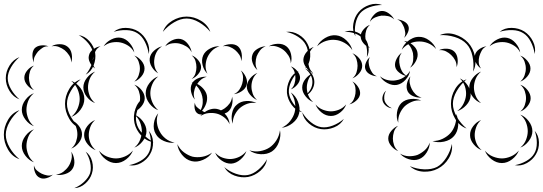

<svg xmlns="http://www.w3.org/2000/svg" viewBox="-114 -796 2813 995"><path d="M294 -614Q326 -609 349.5 -582.5Q373 -556 379 -523Q384 -491 371.5 -458Q359 -425 330 -409Q351 -434 362 -465Q373 -496 369 -521Q364 -547 343 -572.5Q322 -598 294 -614ZM153 -556Q171 -567 195.5 -567Q220 -567 236 -554Q253 -541 257.5 -516.5Q262 -492 255 -472Q255 -493 244.5 -509Q234 -525 221 -536Q208 -546 190.5 -553Q173 -560 153 -556ZM62 -472Q54 -488 54 -509.5Q54 -531 65 -545Q77 -558 98.5 -560.5Q120 -563 137 -556Q119 -557 106 -548Q93 -539 83 -529Q74 -518 66.5 -504Q59 -490 62 -472ZM-13 -281Q-45 -293 -64.5 -324.5Q-84 -356 -84 -391Q-84 -425 -64.5 -456.5Q-45 -488 -13 -500Q-39 -478 -56.5 -448Q-74 -418 -74 -391Q-74 -363 -56.5 -333Q-39 -303 -13 -281ZM62 -329Q43 -336 27.5 -354.5Q12 -373 12 -393Q12 -413 27.5 -431.5Q43 -450 62 -456Q47 -444 41.5 -426.5Q36 -409 36 -393Q36 -377 41.5 -359.5Q47 -342 62 -329ZM255 -377Q283 -367 303 -340Q323 -313 323 -283Q323 -254 303 -227Q283 -200 255 -190Q278 -209 288.5 -234.5Q299 -260 299 -283Q299 -307 288.5 -332.5Q278 -358 255 -377ZM62 -142Q37 -151 18 -176Q-1 -201 -1 -227Q-1 -254 18 -279Q37 -304 62 -313Q41 -296 32 -272.5Q23 -249 23 -227Q23 -206 32 -182.5Q41 -159 62 -142ZM-13 29Q-51 16 -72.5 -21Q-94 -58 -94 -98Q-94 -138 -72.5 -175Q-51 -212 -13 -225Q-44 -200 -64 -165Q-84 -130 -84 -98Q-84 -66 -64 -31Q-44 4 -13 29ZM255 -174Q277 -166 294 -144.5Q311 -123 311 -100Q311 -77 294 -55.5Q277 -34 255 -26Q273 -41 280 -61.5Q287 -82 287 -100Q287 -119 280 -139Q273 -159 255 -174ZM62 45Q37 36 18 11.5Q-1 -13 -1 -40Q-1 -67 18 -92Q37 -117 62 -126Q41 -109 32 -85.5Q23 -62 23 -40Q23 -19 32 4.5Q41 28 62 45ZM255 -10Q268 8 271 34.5Q274 61 261 80Q249 98 223.5 106Q198 114 176 109Q199 106 215 93.5Q231 81 241 66Q251 51 256 31Q261 11 255 -10ZM330 -10Q355 8 363.5 41Q372 74 362 104Q353 133 327.5 155.5Q302 178 271 179Q300 167 322.5 145.5Q345 124 353 101Q360 77 353.5 46.5Q347 16 330 -10ZM160 109Q148 121 127.5 127Q107 133 92 125Q76 118 68 98Q60 78 62 61Q66 78 78 88Q90 98 102 104Q115 110 130 113Q145 116 160 109Z M475 -631Q501 -652 537.5 -651.5Q574 -651 603 -633Q632 -614 648 -581.5Q664 -549 657 -516Q652 -550 636.5 -580Q621 -610 598 -624Q575 -639 541 -640Q507 -641 475 -631ZM423 -556Q436 -578 462.5 -591.5Q489 -605 514 -600Q539 -595 558.5 -572Q578 -549 582 -524Q570 -547 550 -559.5Q530 -572 510 -576Q490 -580 466.5 -576Q443 -572 423 -556ZM379 -441Q363 -451 352.5 -471Q342 -491 347 -509Q351 -528 369.5 -541Q388 -554 407 -556Q390 -548 382 -533Q374 -518 370 -504Q366 -489 367 -472.5Q368 -456 379 -441ZM582 -508Q602 -501 618.5 -481.5Q635 -462 635 -441Q635 -419 618.5 -399.5Q602 -380 582 -373Q598 -387 604.5 -405.5Q611 -424 611 -441Q611 -458 604.5 -476.5Q598 -495 582 -508ZM379 -262Q355 -270 336.5 -293.5Q318 -317 318 -343Q318 -369 336.5 -392.5Q355 -416 379 -425Q359 -408 350.5 -386Q342 -364 342 -343Q342 -323 350.5 -300.5Q359 -278 379 -262ZM304 -130Q266 -144 244.5 -181Q223 -218 223 -258Q223 -298 244.5 -334.5Q266 -371 304 -385Q273 -359 253 -324.5Q233 -290 233 -258Q233 -226 253 -191Q273 -156 304 -130ZM582 -357Q603 -350 619.5 -329.5Q636 -309 636 -287Q636 -266 619.5 -245.5Q603 -225 582 -218Q599 -232 605.5 -251Q612 -270 612 -287Q612 -305 605.5 -324Q599 -343 582 -357ZM582 -202Q607 -193 626 -168Q645 -143 645 -116Q645 -90 626 -65Q607 -40 582 -31Q603 -48 612 -71.5Q621 -95 621 -116Q621 -138 612 -161.5Q603 -185 582 -202ZM382 -18Q359 -26 340.5 -48.5Q322 -71 322 -95Q321 -120 338.5 -142.5Q356 -165 379 -174Q361 -158 353.5 -136.5Q346 -115 346 -96Q346 -76 354.5 -55Q363 -34 382 -18ZM657 -118Q678 -94 679 -59Q680 -24 663 4Q647 32 616.5 49Q586 66 554 60Q586 54 614 38Q642 22 655 -1Q668 -23 668 -55.5Q668 -88 657 -118ZM575 -16Q565 10 540 29.5Q515 49 487 49Q459 49 434 30Q409 11 399 -15Q417 6 441 15.5Q465 25 487 25Q509 25 533 15Q557 5 575 -16Z M730 -631Q743 -667 778.5 -688.5Q814 -710 853 -710Q892 -710 927.5 -688.5Q963 -667 976 -631Q951 -661 917.5 -680.5Q884 -700 853 -700Q822 -700 788.5 -680.5Q755 -661 730 -631ZM1369 -631Q1403 -635 1434 -616.5Q1465 -598 1480 -568Q1496 -538 1493.5 -501.5Q1491 -465 1468 -440Q1481 -472 1482.5 -505.5Q1484 -539 1471 -563Q1459 -587 1430.5 -605.5Q1402 -624 1369 -631ZM742 -556Q753 -575 776.5 -586.5Q800 -598 822 -594Q844 -589 860 -568Q876 -547 879 -525Q869 -545 851.5 -555.5Q834 -566 817 -570Q800 -574 779.5 -571.5Q759 -569 742 -556ZM1279 -556Q1298 -568 1325 -569Q1352 -570 1370 -556Q1388 -542 1394 -516Q1400 -490 1393 -468Q1392 -491 1380.5 -508.5Q1369 -526 1355 -537Q1341 -548 1321 -554.5Q1301 -561 1279 -556ZM1040 -556Q1057 -566 1080.5 -567Q1104 -568 1119 -556Q1134 -543 1138 -520Q1142 -497 1136 -479Q1136 -498 1126 -512.5Q1116 -527 1104 -537Q1092 -547 1075.5 -553.5Q1059 -560 1040 -556ZM961 -414Q943 -431 936 -458.5Q929 -486 939 -509Q949 -531 974.5 -544.5Q1000 -558 1024 -556Q1000 -549 984.5 -533Q969 -517 961 -499Q953 -481 951.5 -458.5Q950 -436 961 -414ZM706 -416Q686 -427 672.5 -449.5Q659 -472 662 -494Q665 -516 684.5 -533.5Q704 -551 726 -556Q707 -544 697.5 -526Q688 -508 686 -490Q683 -473 687 -453Q691 -433 706 -416ZM1220 -433Q1204 -446 1195.5 -469Q1187 -492 1194 -512Q1200 -531 1221.5 -543.5Q1243 -556 1263 -556Q1244 -549 1233 -534Q1222 -519 1216 -504Q1211 -488 1210.5 -469.5Q1210 -451 1220 -433ZM879 -509Q897 -503 912.5 -485Q928 -467 928 -448Q928 -429 912.5 -411Q897 -393 879 -387Q894 -399 899 -415.5Q904 -432 904 -448Q904 -463 899 -480Q894 -497 879 -509ZM1393 -452Q1411 -446 1426 -428.5Q1441 -411 1441 -393Q1441 -374 1426 -356.5Q1411 -339 1393 -333Q1407 -345 1412 -361.5Q1417 -378 1417 -393Q1417 -408 1412 -424Q1407 -440 1393 -452ZM1468 -440Q1489 -433 1502 -413Q1515 -393 1515 -371Q1515 -349 1502 -328.5Q1489 -308 1468 -301Q1505 -332 1505 -371Q1505 -410 1468 -440ZM1134 -431Q1150 -419 1160 -397Q1170 -375 1164 -355Q1158 -336 1138 -323Q1118 -310 1098 -308Q1116 -316 1126.5 -331.5Q1137 -347 1141 -362Q1146 -378 1145.5 -396Q1145 -414 1134 -431ZM1218 -278Q1198 -286 1181.5 -306Q1165 -326 1165 -348Q1166 -370 1182.5 -390Q1199 -410 1220 -418Q1203 -404 1196 -385Q1189 -366 1189 -348Q1189 -330 1195.5 -311Q1202 -292 1218 -278ZM706 -225Q680 -234 660.5 -259.5Q641 -285 641 -313Q641 -340 660.5 -365.5Q680 -391 706 -400Q685 -383 675 -359Q665 -335 665 -313Q665 -291 675 -267Q685 -243 706 -225ZM924 -194Q928 -199 932 -203Q918 -202 910 -208Q898 -216 895 -233.5Q892 -251 896 -264Q897 -250 905.5 -242Q914 -234 923 -228L926 -226Q935 -243 936.5 -262Q938 -281 934 -297Q931 -311 923 -326Q915 -341 903 -353Q903 -353 902 -352Q894 -337 891 -318Q888 -299 896 -280Q882 -295 876.5 -319.5Q871 -344 881 -363Q882 -366 884 -368L879 -371Q882 -370 885 -370Q897 -385 918 -392.5Q939 -400 958 -398Q941 -394 928.5 -384Q916 -374 908 -361Q926 -352 940 -336Q954 -320 958 -302Q962 -281 954.5 -259.5Q947 -238 933 -222Q940 -217 947 -215Q962 -226 980.5 -230.5Q999 -235 1016 -230Q1024 -228 1031 -224Q1041 -228 1051 -235Q1065 -245 1076 -260Q1087 -275 1089 -295Q1094 -275 1088 -251Q1082 -227 1065 -215Q1059 -211 1050 -208Q1074 -183 1076 -152Q1066 -174 1047.5 -188Q1029 -202 1010 -207Q991 -212 968 -210Q945 -208 924 -194ZM1393 -317Q1418 -300 1430.5 -268.5Q1443 -237 1436 -208Q1429 -179 1402.5 -158Q1376 -137 1346 -134Q1373 -147 1390 -169Q1407 -191 1413 -214Q1419 -237 1414.5 -265Q1410 -293 1393 -317ZM682 -59Q646 -64 618.5 -93Q591 -122 583 -158Q575 -194 587.5 -231.5Q600 -269 631 -289Q609 -259 597.5 -224Q586 -189 593 -160Q599 -131 624 -104Q649 -77 682 -59ZM1092 -155Q1083 -179 1088.5 -208.5Q1094 -238 1114 -254Q1133 -271 1162.5 -272.5Q1192 -274 1215 -262Q1189 -266 1167 -258Q1145 -250 1129 -236Q1114 -223 1103 -202Q1092 -181 1092 -155ZM791 -57Q764 -53 735 -65.5Q706 -78 693 -102Q679 -126 683.5 -157Q688 -188 706 -209Q696 -183 699.5 -158Q703 -133 714 -114Q724 -94 744 -78Q764 -62 791 -57ZM1337 -121Q1343 -92 1331.5 -60Q1320 -28 1295 -11Q1270 5 1236 3Q1202 1 1178 -17Q1207 -8 1234.5 -13Q1262 -18 1282 -31Q1302 -44 1317.5 -67.5Q1333 -91 1337 -121ZM985 -5Q969 19 938 32.5Q907 46 879 39Q850 32 829 6Q808 -20 805 -49Q818 -22 840 -6Q862 10 884 16Q907 21 934 16.5Q961 12 985 -5ZM1163 -13Q1155 11 1132.5 30.5Q1110 50 1085 52Q1059 53 1034.5 36Q1010 19 1001 -5Q1018 14 1040.5 21.5Q1063 29 1083 28Q1104 27 1125.5 17Q1147 7 1163 -13ZM1270 29Q1264 64 1235.5 89Q1207 114 1172 121Q1137 127 1101.5 114Q1066 101 1048 70Q1075 93 1108.5 104.5Q1142 116 1170 111Q1198 106 1225 83Q1252 60 1270 29Z M1672 -631Q1698 -641 1726 -632.5Q1754 -624 1772 -603Q1791 -583 1795.5 -553.5Q1800 -524 1787 -500Q1791 -528 1785 -554Q1779 -580 1765 -597Q1751 -613 1725.5 -622.5Q1700 -632 1672 -631ZM1529 -556Q1542 -582 1570.5 -599Q1599 -616 1628 -613Q1657 -610 1681 -587Q1705 -564 1712 -536Q1696 -560 1672 -573.5Q1648 -587 1625 -589Q1602 -592 1576 -584Q1550 -576 1529 -556ZM1509 -417Q1489 -425 1473.5 -445Q1458 -465 1458 -486Q1459 -508 1475.5 -527Q1492 -546 1512 -553Q1496 -539 1489.5 -521Q1483 -503 1482 -486Q1482 -469 1487.5 -450Q1493 -431 1509 -417ZM1712 -520Q1731 -513 1747 -494.5Q1763 -476 1763 -455Q1763 -434 1747 -415.5Q1731 -397 1712 -390Q1728 -403 1733.5 -421Q1739 -439 1739 -455Q1739 -471 1733.5 -489Q1728 -507 1712 -520ZM1452 -214Q1419 -223 1397.5 -252.5Q1376 -282 1373 -315Q1371 -349 1387 -382Q1403 -415 1434 -429Q1410 -405 1395.5 -374.5Q1381 -344 1383 -316Q1386 -289 1405 -261Q1424 -233 1452 -214ZM1509 -267Q1487 -275 1469.5 -297Q1452 -319 1452 -342Q1452 -366 1469.5 -387.5Q1487 -409 1509 -417Q1491 -402 1483.5 -381.5Q1476 -361 1476 -342Q1476 -323 1483.5 -302.5Q1491 -282 1509 -267ZM1712 -374Q1729 -365 1741.5 -346Q1754 -327 1752 -308Q1749 -289 1731.5 -274Q1714 -259 1696 -255Q1712 -265 1719 -280.5Q1726 -296 1728 -311Q1730 -326 1727.5 -343Q1725 -360 1712 -374ZM1680 -255Q1672 -231 1649 -213Q1626 -195 1601 -195Q1575 -195 1552.5 -213Q1530 -231 1521 -255Q1537 -236 1559 -227.5Q1581 -219 1601 -219Q1621 -219 1642.5 -227.5Q1664 -236 1680 -255ZM1668 -180Q1652 -150 1617.5 -136Q1583 -122 1549 -127Q1515 -132 1487 -156Q1459 -180 1452 -214Q1470 -184 1497 -162.5Q1524 -141 1551 -137Q1578 -133 1610 -145Q1642 -157 1668 -180Z M1728 -608Q1711 -637 1717 -672.5Q1723 -708 1744 -733Q1766 -759 1800.5 -770.5Q1835 -782 1866 -770Q1832 -770 1800.5 -758.5Q1769 -747 1752 -727Q1735 -706 1728.5 -673.5Q1722 -641 1728 -608ZM1803 -683Q1808 -702 1824.5 -719.5Q1841 -737 1861 -739Q1881 -741 1900.5 -727Q1920 -713 1929 -695Q1915 -709 1897 -712.5Q1879 -716 1863 -715Q1848 -713 1831 -706Q1814 -699 1803 -683ZM1944 -695Q1960 -695 1978 -686Q1996 -677 2002 -662Q2008 -647 2000 -628.5Q1992 -610 1980 -600Q1988 -614 1986 -628Q1984 -642 1980 -654Q1975 -666 1967.5 -678Q1960 -690 1944 -695ZM1803 -548Q1785 -554 1770 -571.5Q1755 -589 1755 -608Q1755 -626 1770 -643.5Q1785 -661 1803 -667Q1789 -655 1784 -639Q1779 -623 1779 -608Q1779 -593 1784 -576.5Q1789 -560 1803 -548ZM2165 -614Q2202 -630 2243 -617.5Q2284 -605 2312 -575Q2339 -545 2347.5 -503Q2356 -461 2338 -425Q2343 -465 2334.5 -505Q2326 -545 2304 -568Q2282 -592 2243.5 -604Q2205 -616 2165 -614ZM1968 -538Q1975 -559 1992 -576Q1987 -580 1980 -584Q1988 -583 1996 -580Q2009 -591 2024.5 -598Q2040 -605 2056 -605Q2084 -606 2110 -587Q2136 -568 2146 -542Q2128 -563 2103.5 -572.5Q2079 -582 2056 -581Q2034 -581 2013 -572Q2026 -564 2036 -552Q2046 -540 2049 -526Q2054 -504 2042 -480.5Q2030 -457 2011 -445Q2025 -463 2027 -483Q2029 -503 2026 -521Q2023 -533 2017.5 -545Q2012 -557 2002 -567Q1982 -556 1968 -538ZM2161 -536Q2179 -545 2203 -543.5Q2227 -542 2241 -528Q2255 -514 2257.5 -490Q2260 -466 2252 -448Q2253 -468 2244.5 -484Q2236 -500 2224 -511Q2213 -522 2197 -530Q2181 -538 2161 -536ZM2011 -429Q2007 -404 1987.5 -382.5Q1968 -361 1943 -356Q1919 -352 1893.5 -365.5Q1868 -379 1855 -401Q1874 -385 1897 -380.5Q1920 -376 1939 -380Q1952 -382 1964.5 -387.5Q1977 -393 1989 -403Q1971 -407 1954.5 -420Q1938 -433 1934 -450Q1930 -469 1941 -490.5Q1952 -512 1968 -523Q1956 -507 1955 -489Q1954 -471 1958 -456Q1961 -442 1968.5 -428Q1976 -414 1991 -404Q2003 -415 2011 -429ZM1839 -401Q1822 -401 1804 -410.5Q1786 -420 1780 -436Q1774 -451 1782 -470.5Q1790 -490 1803 -500Q1795 -486 1796.5 -471Q1798 -456 1802 -444Q1807 -431 1815 -419Q1823 -407 1839 -401ZM2071 -291Q2052 -288 2030 -296.5Q2008 -305 1999 -322Q1990 -340 1995 -363Q2000 -386 2013 -400Q2006 -382 2009.5 -364.5Q2013 -347 2020 -334Q2027 -320 2039.5 -307.5Q2052 -295 2071 -291ZM2269 -390Q2293 -379 2310 -353Q2327 -327 2325 -300Q2323 -273 2302 -250.5Q2281 -228 2255 -220Q2277 -236 2288 -258.5Q2299 -281 2301 -302Q2303 -324 2295.5 -347.5Q2288 -371 2269 -390ZM1917 -235Q1902 -236 1888.5 -246Q1875 -256 1870 -270Q1865 -284 1870 -300.5Q1875 -317 1887 -326Q1879 -313 1877.5 -299Q1876 -285 1879 -273Q1883 -262 1893 -251.5Q1903 -241 1917 -235ZM1950 -160Q1939 -184 1943.5 -214Q1948 -244 1966 -262Q1985 -280 2015 -283Q2045 -286 2069 -275Q2043 -278 2020.5 -268.5Q1998 -259 1983 -245Q1968 -230 1958 -208Q1948 -186 1950 -160ZM2249 -206Q2263 -180 2260.5 -146.5Q2258 -113 2239 -91Q2220 -69 2187 -62Q2154 -55 2127 -65Q2156 -65 2180.5 -77Q2205 -89 2221 -107Q2236 -124 2244.5 -150.5Q2253 -177 2249 -206ZM1950 -13Q1930 -20 1914 -39Q1898 -58 1898 -78Q1898 -99 1914 -118Q1930 -137 1949 -144Q1933 -131 1927.5 -113Q1922 -95 1922 -78Q1922 -62 1928 -44Q1934 -26 1950 -13ZM2113 -57Q2113 -31 2097 -5.5Q2081 20 2057 29Q2033 38 2004.5 29Q1976 20 1959 0Q1981 13 2005 13.5Q2029 14 2049 7Q2068 -1 2086 -16.5Q2104 -32 2113 -57ZM2228 -50Q2233 -11 2211.5 24.5Q2190 60 2155 78Q2121 96 2079.5 93.5Q2038 91 2010 65Q2045 80 2084 81.5Q2123 83 2151 69Q2178 54 2199 21Q2220 -12 2228 -50Z M2475 -631Q2501 -652 2537.5 -651.5Q2574 -651 2603 -633Q2632 -614 2648 -581.5Q2664 -549 2657 -516Q2652 -550 2636.5 -580Q2621 -610 2598 -624Q2575 -639 2541 -640Q2507 -641 2475 -631ZM2423 -556Q2436 -578 2462.5 -591.5Q2489 -605 2514 -600Q2539 -595 2558.5 -572Q2578 -549 2582 -524Q2570 -547 2550 -559.5Q2530 -572 2510 -576Q2490 -580 2466.5 -576Q2443 -572 2423 -556ZM2379 -441Q2363 -451 2352.5 -471Q2342 -491 2347 -509Q2351 -528 2369.5 -541Q2388 -554 2407 -556Q2390 -548 2382 -533Q2374 -518 2370 -504Q2366 -489 2367 -472.5Q2368 -456 2379 -441ZM2582 -508Q2602 -501 2618.5 -481.5Q2635 -462 2635 -441Q2635 -419 2618.5 -399.5Q2602 -380 2582 -373Q2598 -387 2604.5 -405.5Q2611 -424 2611 -441Q2611 -458 2604.5 -476.5Q2598 -495 2582 -508ZM2379 -262Q2355 -270 2336.5 -293.5Q2318 -317 2318 -343Q2318 -369 2336.5 -392.5Q2355 -416 2379 -425Q2359 -408 2350.5 -386Q2342 -364 2342 -343Q2342 -323 2350.5 -300.5Q2359 -278 2379 -262ZM2304 -130Q2266 -144 2244.5 -181Q2223 -218 2223 -258Q2223 -298 2244.5 -334.5Q2266 -371 2304 -385Q2273 -359 2253 -324.5Q2233 -290 2233 -258Q2233 -226 2253 -191Q2273 -156 2304 -130ZM2582 -357Q2603 -350 2619.5 -329.5Q2636 -309 2636 -287Q2636 -266 2619.5 -245.5Q2603 -225 2582 -218Q2599 -232 2605.5 -251Q2612 -270 2612 -287Q2612 -305 2605.5 -324Q2599 -343 2582 -357ZM2582 -202Q2607 -193 2626 -168Q2645 -143 2645 -116Q2645 -90 2626 -65Q2607 -40 2582 -31Q2603 -48 2612 -71.5Q2621 -95 2621 -116Q2621 -138 2612 -161.5Q2603 -185 2582 -202ZM2382 -18Q2359 -26 2340.5 -48.5Q2322 -71 2322 -95Q2321 -120 2338.5 -142.5Q2356 -165 2379 -174Q2361 -158 2353.5 -136.5Q2346 -115 2346 -96Q2346 -76 2354.5 -55Q2363 -34 2382 -18ZM2657 -118Q2678 -94 2679 -59Q2680 -24 2663 4Q2647 32 2616.5 49Q2586 66 2554 60Q2586 54 2614 38Q2642 22 2655 -1Q2668 -23 2668 -55.5Q2668 -88 2657 -118ZM2575 -16Q2565 10 2540 29.5Q2515 49 2487 49Q2459 49 2434 30Q2409 11 2399 -15Q2417 6 2441 15.5Q2465 25 2487 25Q2509 25 2533 15Q2557 5 2575 -16Z"/></svg>

Font: Rubik Puddles
Style: Regular
Weight: 400
Designer: Hubert and Fischer, NaN
Foundry: Hubert and Fischer, NaN
Version: Version 2.200